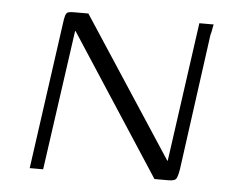

<svg xmlns="http://www.w3.org/2000/svg" viewBox="-41 -508 694 555"><g transform="rotate(5 306.5 -230.0)"><path d="M64 0 123 -423Q125 -440 127.5 -448Q130 -456 135 -458Q140 -460 151 -460H194L459 -55L460 -59L516 -460H558Q557 -459 556 -453.5Q555 -448 554 -442Q553 -436 551 -430L497 -35Q493 -11 488 -5.5Q483 0 466 0H426L161 -407L160 -405L103 0Z"/></g></svg>

Font: Genos Thin Light
Style: Italic
Weight: 300
Italic angle: -8°
Version: Version 1.010